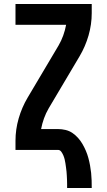

<svg xmlns="http://www.w3.org/2000/svg" viewBox="-20 -755 540 967"><path d="M318 192Q318 182 318 171.5Q318 161 317.5 150.5Q317 140 316.5 129.5Q316 119 315 109Q314 99 312.5 88.5Q311 78 309.5 67.5Q308 57 305.5 47Q303 37 299 27.5Q295 18 288.5 9Q282 0 272 0H58V-46Q58 -103 74 -158.5Q90 -214 119 -263L275 -526Q289 -550 298.5 -576.5Q308 -603 313 -630H58V-735H442V-689Q442 -632 426 -576.5Q410 -521 381 -472L225 -209Q211 -185 201.5 -158.5Q192 -132 187 -105H272Q291 -105 310 -100.5Q329 -96 344.5 -85.5Q360 -75 373 -60.5Q386 -46 395.5 -29.5Q405 -13 412.5 4.5Q420 22 425 40.5Q430 59 433.5 78Q437 97 439 116Q441 135 441.5 154Q442 173 442 192Z"/></svg>

Font: Iosevka Term Curly Extrabold
Style: Regular
Weight: 800
Designer: Belleve Invis
Foundry: Belleve Invis
Version: Version 32.3.0